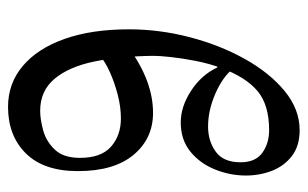

<svg xmlns="http://www.w3.org/2000/svg" viewBox="-164 -592 766 478"><g transform="rotate(90 219.0 -353.0)"><path d="M246 10Q188 10 144.5 -26.5Q101 -63 77 -130.5Q53 -198 53 -291Q53 -367 72.5 -442Q92 -517 126.5 -579Q161 -641 206.5 -678.5Q252 -716 304 -716Q343 -716 368 -697Q393 -678 405 -647.5Q417 -617 417 -582Q417 -543 402 -505.5Q387 -468 357.5 -444Q328 -420 285 -420Q245 -420 205.5 -446Q166 -472 148 -511H135L151 -550Q172 -524 213.5 -506Q255 -488 295 -488Q331 -488 357.5 -507Q384 -526 384 -569Q384 -606 360.5 -623Q337 -640 304 -640Q241 -640 206.5 -611Q172 -582 149 -520Q138 -490 131.5 -456.5Q125 -423 122 -395Q119 -367 119 -352Q120 -269 133 -205.5Q146 -142 176 -106Q206 -70 256 -70Q277 -70 304.5 -77.5Q332 -85 352.5 -106.5Q373 -128 373 -169Q373 -222 345 -246.5Q317 -271 275 -271Q246 -271 215.5 -263Q185 -255 159.5 -243.5Q134 -232 119 -219L104 -294Q184 -351 261 -351Q325 -351 365.5 -302.5Q406 -254 406 -164Q406 -79 362 -34.5Q318 10 246 10Z"/></g></svg>

Font: STIX Two Text
Style: Regular
Weight: 400
Designer: Ross Mills, John Hudson & Paul Hanslow, Tiro Typeworks Ltd; with prior portions MicroPress Inc., and Coen Hoffman.
Foundry: Tiro Typeworks Ltd
Version: Version 2.13 b171